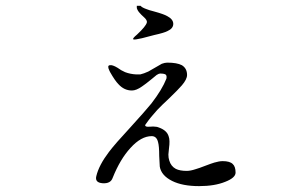

<svg xmlns="http://www.w3.org/2000/svg" viewBox="-20 -631 1040 653"><path d="M458 -611.3H445.3V-603.5Q448.2 -593.8 456.1 -585.9Q460 -581.1 467.8 -574.2Q481.4 -562.5 479.5 -554.7Q476.6 -542 446.3 -513.7Q428.7 -499 433.6 -497.1Q437.5 -495.1 462.9 -501L503.9 -511.7Q539.1 -519.5 549.8 -525.4Q569.3 -534.2 569.3 -549.8Q569.3 -565.4 548.8 -576.2Q537.1 -583 504.9 -591.8Q485.4 -596.7 476.6 -600.6Q462.9 -605.5 458 -611.3ZM457 -377.9H443.4Q422.9 -378.9 405.3 -385.7Q391.6 -391.6 379.9 -400.4Q362.3 -411.1 353.5 -409.2Q343.8 -408.2 351.6 -391.6L354.5 -385.7Q371.1 -356.4 382.8 -344.7Q402.3 -323.2 428.7 -323.2Q443.4 -323.2 462.9 -336.9Q474.6 -344.7 496.1 -362.3Q507.8 -372.1 512.7 -376Q520.5 -380.9 524.4 -380.9Q539.1 -380.9 543.9 -377Q547.9 -373 545.9 -363.3Q531.2 -326.2 495.1 -279.3Q473.6 -252.9 422.9 -197.3Q372.1 -142.6 350.6 -114.3Q316.4 -69.3 307.6 -32.2Q301.8 -9.8 329.1 -7.8Q356.4 -5.9 363.3 -26.4Q388.7 -89.8 423.8 -127.9Q460 -168 496.1 -168Q512.7 -168 517.6 -147.5Q521.5 -133.8 521.5 -100.6L523.4 -64.5Q528.3 -34.2 565.4 -15.6Q600.6 2 657.2 2Q710 2 746.1 -12.7Q781.2 -26.4 781.2 -43.9Q781.2 -64.5 771.5 -73.2Q761.7 -83 737.3 -83Q725.6 -83 709 -78.1Q699.2 -75.2 678.7 -67.4Q656.2 -58.6 645.5 -55.7Q627.9 -49.8 615.2 -49.8Q591.8 -49.8 578.1 -56.6Q561.5 -65.4 555.7 -85Q552.7 -93.8 552.7 -105.5Q553.7 -112.3 554.7 -126Q558.6 -154.3 553.7 -167Q547.9 -187.5 520.5 -197.3Q514.6 -200.2 506.8 -200.2Q502 -201.2 492.2 -200.2Q479.5 -199.2 476.6 -201.2Q470.7 -203.1 476.6 -210Q492.2 -232.4 514.6 -256.8Q528.3 -271.5 555.7 -296.9Q586.9 -327.1 598.6 -340.8Q616.2 -361.3 616.2 -376Q616.2 -398.4 598.6 -409.2Q582 -418 548.8 -418Q541 -418 530.3 -414.1Q523.4 -410.2 509.8 -402.3Q493.2 -392.6 484.4 -387.7Q469.7 -380.9 457 -377.9Z"/></svg>

Font: BatangChe
Style: Regular
Weight: 400
Monospace: yes
Version: Version 2.21